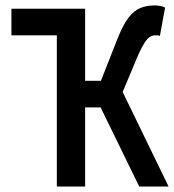

<svg xmlns="http://www.w3.org/2000/svg" viewBox="-20 -686 640 706"><path d="M189 0V-654H293V-389H411L600 0H492L350 -291H293V0ZM22 -556V-654H293L189 -556ZM427 -338 342 -366 413 -546Q433 -596 453 -621.5Q473 -647 496 -656.5Q519 -666 548 -666Q559 -666 569.5 -664Q580 -662 587 -658L568 -554Q564 -556 559 -556Q554 -556 549 -556Q541 -556 532 -551Q523 -546 513 -531Q503 -516 489 -486Z"/></svg>

Font: Source Code Pro SemiBold
Style: Regular
Weight: 600
Monospace: yes
Designer: Paul D. Hunt, Teo Tuominen
Foundry: Adobe Systems Incorporated
Version: Version 1.018;hotconv 1.0.116;makeotfexe 2.5.65601